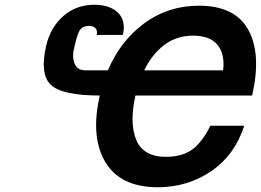

<svg xmlns="http://www.w3.org/2000/svg" viewBox="-20 -765 1098 808"><path d="M919 -469Q927 -538 895 -576.5Q863 -615 792 -615Q723 -615 671 -575.5Q619 -536 587 -469ZM550 -363Q524 -247 553.5 -176Q583 -105 679 -105Q767 -105 814 -158Q848 -197 865 -236H1008Q968 -113 871 -46Q770 23 645 23Q486 23 423 -83.5Q360 -190 400 -363Q242 -363 194 -408Q147 -452 174 -571Q192 -650 246.5 -697.5Q301 -745 377 -745Q442 -745 476.5 -711.5Q511 -678 497 -618H387Q391 -636 382 -646Q373 -656 355 -656Q328 -656 316 -638Q305 -622 294 -571Q282 -530 293 -499.5Q304 -469 340 -469H434Q486 -592 586.5 -666.5Q687 -741 817 -741Q970 -741 1025.5 -638.5Q1081 -536 1041 -363Z"/></svg>

Font: Miedinger
Style: Bold-Italic
Weight: 700
Italic angle: -13°
Version: Version 001.000